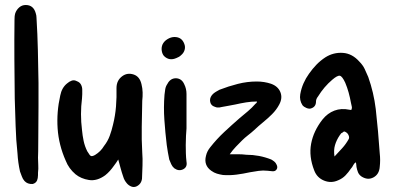

<svg xmlns="http://www.w3.org/2000/svg" viewBox="-20 -726 1578 768"><path d="M132 -95Q132 -81 133 -66Q134 -51 132 -35Q132 -31 132 -25.5Q132 -20 131 -14Q128 6 110 10Q90 11 78 -2Q71 -10 67.5 -20Q64 -30 60 -40Q56 -58 53.5 -76Q51 -94 50 -112Q44 -167 42.5 -222Q41 -277 39 -332Q38 -411 37.5 -489Q37 -567 38 -646Q38 -653 38.5 -659.5Q39 -666 41 -673Q46 -687 57 -696.5Q68 -706 83 -706Q114 -706 123 -673Q126 -664 126 -655Q130 -590 131.5 -525Q133 -460 134 -395Q134 -388 134 -362Q134 -336 134 -300.5Q134 -265 133.5 -226Q133 -187 133 -152.5Q133 -118 132 -95Z M453 -88Q449 -81 444.5 -75Q440 -69 435 -62Q428 -52 419.5 -42.5Q411 -33 401 -25Q368 -1 336 -6Q304 -11 282 -29Q255 -52 243 -83Q215 -146 210.5 -212Q206 -278 221 -344Q227 -375 248 -392Q257 -400 267 -403.5Q277 -407 288 -401Q299 -397 304 -387.5Q309 -378 309 -367Q309 -358 309 -349Q309 -340 308 -332Q304 -301 304 -269.5Q304 -238 308 -206Q310 -184 314.5 -162.5Q319 -141 329 -121Q331 -117 333 -115Q339 -104 344 -102Q349 -100 360 -106Q383 -120 396 -142Q411 -161 419 -183Q427 -205 432 -227Q441 -263 444 -300Q447 -337 446 -374Q446 -405 470 -422Q490 -436 514.5 -428Q539 -420 546 -389Q550 -373 550.5 -356.5Q551 -340 549 -323Q548 -271 547 -219.5Q546 -168 549 -116Q551 -91 550 -64Q549 -37 548 -11Q545 11 525 20Q515 24 505 20Q495 16 488 8Q482 1 478.5 -5.5Q475 -12 473 -19Q467 -36 462.5 -53Q458 -70 453 -88Z M686 -494Q657 -481 636 -502Q629 -510 627 -523Q625 -536 630 -548Q636 -561 650 -569.5Q664 -578 678 -578Q707 -578 717 -551Q722 -539 718.5 -526.5Q715 -514 704 -505Q700 -501 695.5 -498.5Q691 -496 686 -494ZM726 -79Q730 -58 713 -49Q695 -40 677 -53Q669 -60 665 -69Q661 -78 657 -88Q654 -102 651.5 -117Q649 -132 647 -146Q641 -196 637.5 -246.5Q634 -297 638 -347Q639 -358 641 -369.5Q643 -381 650 -391Q655 -401 663.5 -407Q672 -413 684 -413Q707 -412 717 -389Q726 -371 726 -350V-212Q725 -200 724 -183Q723 -166 723 -146Q723 -130 723.5 -113Q724 -96 726 -79Z M899 -109Q918 -109 933.5 -109Q949 -109 965 -107Q1017 -107 1065 -88Q1072 -84 1077.5 -79.5Q1083 -75 1086 -68Q1092 -57 1086.5 -48.5Q1081 -40 1070 -41Q1064 -41 1059.5 -42Q1055 -43 1050 -43Q1032 -45 1014.5 -42.5Q997 -40 980 -37Q953 -31 926 -27.5Q899 -24 872 -26Q859 -28 847.5 -31.5Q836 -35 825 -43Q794 -65 804 -103Q808 -121 821 -137Q847 -170 877 -198Q907 -226 938 -253Q955 -267 971.5 -281Q988 -295 1002 -311Q1008 -315 1008 -320Q986 -320 964.5 -316.5Q943 -313 921 -308Q908 -306 894.5 -303Q881 -300 867 -298Q857 -295 848 -296Q840 -298 833 -301.5Q826 -305 822 -314Q816 -331 828 -346Q835 -354 843 -358.5Q851 -363 858 -367Q894 -381 931.5 -390.5Q969 -400 1007 -400Q1037 -400 1064 -391Q1092 -381 1101.5 -357.5Q1111 -334 1097 -308Q1086 -287 1068 -269Q1052 -253 1033 -237.5Q1014 -222 996 -205Q985 -195 972 -185Q959 -175 948 -164Q936 -152 923.5 -139Q911 -126 899 -109Z M1403 -77Q1396 -72 1392.5 -64.5Q1389 -57 1384 -52Q1374 -37 1362 -24.5Q1350 -12 1333 -5Q1305 8 1276.5 -3.5Q1248 -15 1237 -44Q1215 -100 1224.5 -151Q1234 -202 1270 -248Q1290 -273 1317.5 -283.5Q1345 -294 1378 -287Q1380 -287 1381.5 -286.5Q1383 -286 1385 -286Q1389 -294 1387 -300.5Q1385 -307 1384 -314Q1380 -336 1374.5 -356Q1369 -376 1361 -395Q1349 -421 1339.5 -423Q1330 -425 1309 -407Q1276 -379 1252 -340Q1244 -330 1244 -320Q1244 -298 1223 -292Q1216 -290 1206 -294Q1196 -298 1190 -305Q1177 -325 1181 -349Q1185 -372 1194 -392.5Q1203 -413 1216 -431Q1230 -451 1246 -467.5Q1262 -484 1282 -497Q1314 -517 1351.5 -514.5Q1389 -512 1418 -479Q1431 -466 1438.5 -450.5Q1446 -435 1453 -418Q1464 -387 1471.5 -355Q1479 -323 1483 -290Q1488 -245 1492 -201Q1496 -157 1499 -112Q1502 -86 1499 -59Q1497 -29 1474 -16.5Q1451 -4 1426 -20Q1416 -27 1412 -37Q1408 -47 1406 -58Q1405 -63 1405 -67.5Q1405 -72 1403 -77ZM1318 -100Q1334 -117 1349 -133.5Q1364 -150 1375 -170Q1378 -176 1374.5 -184.5Q1371 -193 1364 -197Q1357 -202 1353.5 -198.5Q1350 -195 1345 -193Q1344 -191 1342 -189Q1340 -187 1339 -185Q1326 -166 1320 -145.5Q1314 -125 1318 -100Z"/></svg>

Font: Delicious Handrawn
Style: Regular
Weight: 400
Designer: Agung Rohmat
Foundry: Agung Rohmat
Version: Version 1.002; ttfautohint (v1.8.4.7-5d5b);gftools[0.9.27]